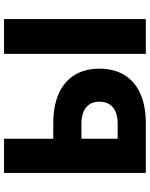

<svg xmlns="http://www.w3.org/2000/svg" viewBox="84 -824 740 948"><g transform="rotate(-90 454.0 -350.0)"><path d="M662 -700V0H834V-700ZM74 -700V0H243V-700ZM180 -318H317Q351 -318 375.5 -308Q400 -298 413 -278Q426 -258 426 -229Q426 -200 413 -179.5Q400 -159 375.5 -149Q351 -139 317 -139H180V0H317Q406 0 466.5 -27.5Q527 -55 558 -106.5Q589 -158 589 -229Q589 -300 558 -351Q527 -402 466.5 -429.5Q406 -457 317 -457H180Z"/></g></svg>

Font: Jost
Style: Bold
Weight: 700
Version: Version 3.710